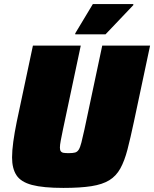

<svg xmlns="http://www.w3.org/2000/svg" viewBox="-20 -911 754 939"><path d="M290 8Q191 8 136.5 -6.5Q82 -21 60.5 -54Q39 -87 39 -141Q39 -174 45 -218Q51 -262 62 -316L141 -688H375L288 -278Q281 -244 277 -223Q273 -202 273 -189Q273 -177 277.5 -171Q282 -165 291.5 -163.5Q301 -162 316 -162Q336 -162 347 -165Q358 -168 365 -179Q372 -190 378 -213.5Q384 -237 393 -278L480 -688H714L635 -316Q618 -236 603.5 -180Q589 -124 568.5 -87Q548 -50 514.5 -29.5Q481 -9 427 -0.5Q373 8 290 8ZM348 -743V-748L434 -891H632V-886L496 -743Z"/></svg>

Font: Saira Thin Black
Style: Italic
Weight: 900
Italic angle: -12°
Version: Version 1.101